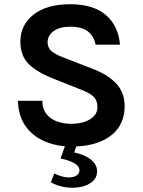

<svg xmlns="http://www.w3.org/2000/svg" viewBox="-20 -682 677 912"><path d="M319.1 14Q251.7 14 194.8 -9.5Q137.9 -33 102.7 -81Q67.6 -129.1 65.1 -203.1H181.1Q181.1 -165.7 199.7 -141.5Q218.2 -117.3 249.5 -105.6Q280.7 -93.9 318.1 -93.9Q354.1 -93.9 382.3 -103.5Q410.6 -113.1 426.8 -130.9Q442.9 -148.7 442.9 -173Q442.9 -205.5 423.2 -224Q403.4 -242.5 360.1 -258L232 -309Q156.9 -338.5 116.9 -377.4Q76.9 -416.3 76.9 -485Q76.9 -563.8 139.5 -612.9Q202.1 -661.9 313.9 -661.9Q422.8 -661.9 482.4 -611.1Q542 -560.3 550 -469.9H434Q427.3 -508.3 398.9 -531.7Q370.5 -555.1 313.9 -555.1Q263.9 -555.1 235 -534.3Q206.1 -513.5 206.1 -482Q206.1 -455 224.4 -439.3Q242.7 -423.6 281 -409L422.9 -354Q495 -326.2 533.6 -283.5Q572.1 -240.8 572.1 -177Q572.1 -118.5 542.6 -75.6Q513.2 -32.8 456.7 -9.4Q400.2 14 319.1 14ZM221.4 183.6 237.8 142.1Q271.6 158.2 298 160.3Q324.3 162.4 340.1 153.7Q355.9 144.9 357.4 129.1Q358.6 115 347.6 104.2Q336.5 93.4 316 85Q295.6 76.6 267.7 70.4L306.8 -39.5L358.6 -32L323.4 67.6L307.9 37.4Q356.3 45 386.2 60Q416.1 75 429.5 94.6Q442.9 114.2 441.1 136.2Q439.1 165 416.4 182.7Q393.7 200.5 359.7 206.6Q325.7 212.7 288.9 207Q252.1 201.4 221.4 183.6Z"/></svg>

Font: Karla
Style: Regular
Weight: 400
Designer: Jonathan Pinhorn
Version: Version 2.004;gftools[0.9.33]